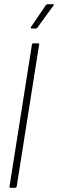

<svg xmlns="http://www.w3.org/2000/svg" viewBox="-20 -888 275 908"><path d="M30 0Q24 0 25 -6L131 -677Q132 -683 138 -683H160Q163 -683 164.5 -682Q166 -681 165 -677L59 -6Q58 0 52 0ZM130 -753Q127 -753 126 -755Q125 -757 127 -761L197 -864Q201 -868 206 -868H231Q233 -868 234.5 -866.5Q236 -865 233 -862L158 -759Q155 -753 149 -753Z"/></svg>

Font: Sofia Sans Extra Condensed ExtraLight
Style: Italic
Weight: 250
Italic angle: -9°
Version: Version 4.100